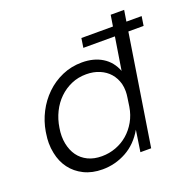

<svg xmlns="http://www.w3.org/2000/svg" viewBox="-131 -860 1002 1006"><g transform="rotate(-20 370.0 -356.5)"><path d="M647 -616 550 0H490L508 -119Q469 -51 407 -17Q345 17 274 17Q216 17 171.5 -5Q127 -27 99 -64.5Q71 -102 61 -152Q55 -180 55 -209Q55 -233 59 -258L61 -272Q70 -326 95.5 -375.5Q121 -425 160.5 -463.5Q200 -502 251.5 -524.5Q303 -547 362 -547Q428 -547 475 -518Q522 -489 543 -434L572 -616H396L404 -668H580L590 -730H665L655 -668H740L732 -616ZM294 -49Q335 -49 372.5 -63Q410 -77 439.5 -102.5Q469 -128 489.5 -164Q510 -200 517 -244L524 -292Q527 -310 527 -327Q527 -349 522 -369Q512 -404 490.5 -428.5Q469 -453 436 -467Q403 -481 362 -481Q317 -481 279 -464.5Q241 -448 211 -419Q181 -390 161.5 -350.5Q142 -311 135 -265Q131 -242 131 -220Q131 -198 135 -178Q143 -138 163.5 -109.5Q184 -81 217 -65Q250 -49 294 -49Z"/></g></svg>

Font: Sora Light
Style: Italic
Weight: 300
Designer: Jonathan Barnbrook, Juli√°n Moncada
Version: Version 1.000